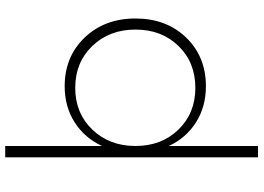

<svg xmlns="http://www.w3.org/2000/svg" viewBox="-152 -630 976 711"><g transform="rotate(-90 335.5 -274.0)"><path d="M108.9 193.8V-742.2H150.9V-383.8Q180.7 -448.2 238.5 -485.1Q296.4 -522 372.1 -522Q481.4 -522 552.2 -448.2Q623 -374.5 623 -259.8Q623 -145.5 552.5 -72.3Q481.9 1 372.1 1Q296.4 1 238.5 -35.6Q180.7 -72.3 150.9 -136.2V193.8ZM366.2 -38.1Q460.4 -38.1 521.2 -100.6Q582 -163.1 582 -259.8Q582 -356.4 521.2 -419.7Q460.4 -482.9 366.2 -482.9Q272.5 -482.9 211.7 -419.7Q150.9 -356.4 150.9 -259.8Q150.9 -163.1 211.7 -100.6Q272.5 -38.1 366.2 -38.1Z"/></g></svg>

Font: Montserrat Ultra Light
Style: Regular
Weight: 200
Designer: Julieta Ulanovsky
Foundry: Julieta Ulanovsky
Version: Version 3.001;PS 003.001;hotconv 1.0.70;makeotf.lib2.5.58329